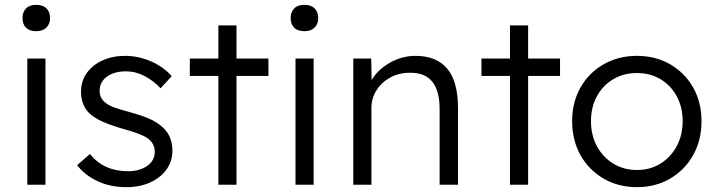

<svg xmlns="http://www.w3.org/2000/svg" viewBox="-20 -764 2957 794"><path d="M130 -635Q102 -635 87.5 -649.5Q73 -664 73 -689Q73 -714 87.5 -729Q102 -744 130 -744Q157 -744 172 -729.5Q187 -715 187 -689Q187 -665 172 -650Q157 -635 130 -635ZM93 0V-522H168V0Z M503 10Q436 10 383 -15Q330 -40 299 -81L352 -127Q409 -56 509 -56Q558 -56 589 -78Q620 -100 620 -137Q620 -170 591 -192Q578 -201 554 -210.5Q530 -220 496 -229Q440 -245 403 -261.5Q366 -278 345 -300Q315 -334 315 -385Q315 -428 338.5 -461.5Q362 -495 403.5 -514Q445 -533 497 -533Q553 -533 605 -510Q657 -487 690 -449L644 -399Q615 -430 578 -449.5Q541 -469 501 -469Q452 -469 422 -447Q392 -425 392 -388Q392 -359 415 -340Q429 -328 454.5 -319Q480 -310 518 -300Q562 -288 592.5 -275Q623 -262 643 -246Q693 -208 693 -141Q693 -97 668.5 -63Q644 -29 601 -9.5Q558 10 503 10Z M883 0V-450H765V-522H883V-659H958V-522H1090V-450H958V0Z M1239 -635Q1211 -635 1196.5 -649.5Q1182 -664 1182 -689Q1182 -714 1196.5 -729Q1211 -744 1239 -744Q1266 -744 1281 -729.5Q1296 -715 1296 -689Q1296 -665 1281 -650Q1266 -635 1239 -635ZM1202 0V-522H1277V0Z M1441 0V-522H1515L1517 -433Q1541 -475 1591.5 -504Q1642 -533 1698 -533Q1785 -533 1829.5 -480Q1874 -427 1874 -317V0H1798V-313Q1798 -466 1674 -463Q1629 -463 1593 -443Q1557 -423 1536.5 -390Q1516 -357 1516 -318V0Z M2089 0V-450H1971V-522H2089V-659H2164V-522H2296V-450H2164V0Z M2614 10Q2537 10 2476 -25.5Q2415 -61 2380.5 -122.5Q2346 -184 2346 -263Q2346 -341 2380.5 -402Q2415 -463 2476 -498Q2537 -533 2614 -533Q2691 -533 2751.5 -498Q2812 -463 2846.5 -402Q2881 -341 2881 -263Q2881 -184 2846.5 -122.5Q2812 -61 2751.5 -25.5Q2691 10 2614 10ZM2614 -61Q2669 -61 2711.5 -87.5Q2754 -114 2778.5 -159.5Q2803 -205 2803 -263Q2803 -321 2778.5 -366Q2754 -411 2711.5 -436.5Q2669 -462 2614 -462Q2559 -462 2516 -436.5Q2473 -411 2448.5 -366Q2424 -321 2424 -263Q2424 -205 2448.5 -159.5Q2473 -114 2516 -87.5Q2559 -61 2614 -61Z"/></svg>

Font: Lexend Light
Style: Regular
Weight: 300
Designer: Bonnie Shaver-Troup, Thomas Jockin
Foundry: Lexend
Version: Version 1.007; ttfautohint (v1.8.3)